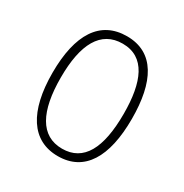

<svg xmlns="http://www.w3.org/2000/svg" viewBox="-134 -645 729 761"><g transform="rotate(30 231.0 -264.5)"><path d="M413 -265C413 -433 359 -539 233 -539C111 -539 49 -442 49 -266C49 -90 112 10 232 10C353 10 413 -89 413 -265ZM87 -266C87 -419 133 -505 233 -505C336 -505 375 -411 375 -266C375 -108 330 -24 232 -24C133 -24 87 -112 87 -266Z"/></g></svg>

Font: Noto Sans Devanagari Condensed ExtraLight
Style: Regular
Weight: 200
Width: 3
Designer: Jelle Bosma - Monotype Design Team
Foundry: Monotype Imaging Inc.
Version: Version 2.004